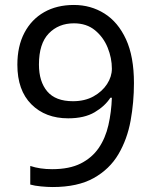

<svg xmlns="http://www.w3.org/2000/svg" viewBox="-20 -744 612 774"><path d="M520 -409Q520 -332 506.5 -257.5Q493 -183 457.5 -122.5Q422 -62 357.5 -26Q293 10 192 10Q172 10 145.5 7.5Q119 5 102 0V-75Q141 -62 190 -62Q260 -62 305.5 -85Q351 -108 378 -147.5Q405 -187 417 -239.5Q429 -292 431 -350H425Q403 -316 361.5 -291.5Q320 -267 255 -267Q163 -267 106.5 -323.5Q50 -380 50 -483Q50 -558 78.5 -612Q107 -666 158 -695Q209 -724 278 -724Q346 -724 401 -689.5Q456 -655 488 -585.5Q520 -516 520 -409ZM278 -650Q216 -650 176.5 -609Q137 -568 137 -484Q137 -415 170.5 -375.5Q204 -336 274 -336Q322 -336 357 -355.5Q392 -375 411.5 -405Q431 -435 431 -467Q431 -510 414 -552Q397 -594 363 -622Q329 -650 278 -650Z"/></svg>

Font: Noto Sans Grantha
Style: Regular
Weight: 400
Designer: Monotype Design Team
Foundry: Monotype Imaging Inc.
Version: Version 2.003; ttfautohint (v1.8.4.7-5d5b)